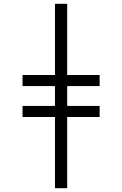

<svg xmlns="http://www.w3.org/2000/svg" viewBox="-20 -843 640 1006"><path d="M268 143V-230H98V-288H268V-392H98V-450H268V-823H332V-450H502V-392H332V-288H502V-230H332V143Z"/></svg>

Font: Iosevka Etoile Light
Style: Regular
Weight: 300
Designer: Belleve Invis
Foundry: Belleve Invis
Version: Version 25.0.1; ttfautohint (v1.8.4)